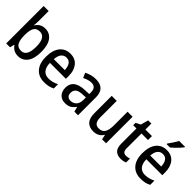

<svg xmlns="http://www.w3.org/2000/svg" viewBox="143 -1756 2756 2756"><g transform="rotate(45 1521.0 -378.0)"><path d="M178 -568Q178 -541 176.5 -514Q175 -487 173 -468H178Q200 -505 236 -527Q272 -549 324 -549Q414 -549 466.5 -478Q519 -407 519 -270Q519 -133 466 -61.5Q413 10 324 10Q271 10 236 -10.5Q201 -31 178 -66H171L154 0H76V-760H178ZM299 -463Q230 -463 204 -415.5Q178 -368 178 -278V-266Q178 -172 205 -123.5Q232 -75 301 -75Q415 -75 415 -271Q415 -463 299 -463Z M834 -549Q932 -549 986.5 -482.5Q1041 -416 1041 -307V-247H717Q719 -162 755.5 -117.5Q792 -73 860 -73Q904 -73 940.5 -83Q977 -93 1016 -112V-26Q979 -7 941 1.5Q903 10 854 10Q741 10 677.5 -62.5Q614 -135 614 -266Q614 -402 673 -475.5Q732 -549 834 -549ZM833 -469Q783 -469 753.5 -432.5Q724 -396 719 -324H941Q940 -387 914 -428Q888 -469 833 -469Z M1350 -549Q1534 -549 1534 -364V0H1460L1441 -75H1438Q1407 -31 1371.5 -10.5Q1336 10 1277 10Q1208 10 1166.5 -33.5Q1125 -77 1125 -153Q1125 -318 1351 -326L1433 -329V-360Q1433 -417 1409.5 -442.5Q1386 -468 1342 -468Q1307 -468 1274 -457.5Q1241 -447 1208 -430L1175 -504Q1211 -524 1256 -536.5Q1301 -549 1350 -549ZM1370 -258Q1293 -255 1261.5 -228Q1230 -201 1230 -153Q1230 -110 1252 -90Q1274 -70 1310 -70Q1363 -70 1398 -106Q1433 -142 1433 -211V-261Z M2103 -539V0H2022L2008 -71H2002Q1979 -30 1939 -10Q1899 10 1852 10Q1679 10 1679 -187V-539H1781V-205Q1781 -76 1874 -76Q1946 -76 1973.5 -123.5Q2001 -171 2001 -263V-539Z M2430 -75Q2448 -75 2467 -78.5Q2486 -82 2501 -88V-9Q2484 0 2458 5Q2432 10 2404 10Q2341 10 2301 -26Q2261 -62 2261 -154V-459H2195V-508L2266 -543L2298 -660H2363V-539H2496V-459H2363V-157Q2363 -75 2430 -75Z M2791 -549Q2889 -549 2943.5 -482.5Q2998 -416 2998 -307V-247H2674Q2676 -162 2712.5 -117.5Q2749 -73 2817 -73Q2861 -73 2897.5 -83Q2934 -93 2973 -112V-26Q2936 -7 2898 1.5Q2860 10 2811 10Q2698 10 2634.5 -62.5Q2571 -135 2571 -266Q2571 -402 2630 -475.5Q2689 -549 2791 -549ZM2790 -469Q2740 -469 2710.5 -432.5Q2681 -396 2676 -324H2898Q2897 -387 2871 -428Q2845 -469 2790 -469ZM2941 -756Q2927 -737 2901 -708.5Q2875 -680 2846 -652Q2817 -624 2794 -606H2726V-618Q2750 -650 2777 -691Q2804 -732 2822 -766H2941Z"/></g></svg>

Font: Noto Sans Telugu SemiCondensed Medium
Style: Regular
Weight: 500
Width: 4
Designer: Jelle Bosma - Monotype Design Team
Foundry: Monotype Imaging Inc.
Version: Version 2.005; ttfautohint (v1.8.4.7-5d5b)